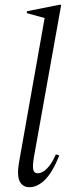

<svg xmlns="http://www.w3.org/2000/svg" viewBox="-20 -770 296 800"><path d="M103 10Q74 10 62 -14.5Q50 -39 59 -92L166 -695L92 -715V-723L226 -750H235L122 -119Q115 -79 118.5 -63.5Q122 -48 137 -48Q156 -48 176 -68Q196 -88 213 -127L227 -122Q199 -52 167.5 -21Q136 10 103 10Z"/></svg>

Font: Spectral Light
Style: Italic
Weight: 300
Italic angle: -10°
Designer: Jean-Baptiste Levee
Foundry: Production Type
Version: Version 2.001